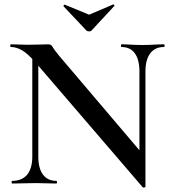

<svg xmlns="http://www.w3.org/2000/svg" viewBox="-20 -824 772 862"><path d="M125 -121V-602L152 -600V-121Q152 -68 173 -40Q194 -12 233 -12Q236 -12 236 -6Q236 0 233 0Q212 0 189.5 -1Q167 -2 140 -2Q111 -2 84.5 -1Q58 0 35 0Q32 0 32 -6Q32 -12 35 -12Q79 -12 102 -40Q125 -68 125 -121ZM633 14Q633 17 628 17.5Q623 18 621 17L140 -543Q104 -584 78.5 -598.5Q53 -613 29 -613Q26 -613 26 -619Q26 -625 29 -625Q48 -625 68 -624Q88 -623 105 -623Q135 -623 159.5 -624Q184 -625 197 -625Q210 -625 216 -613.5Q222 -602 246 -573L625 -127ZM633 -503V14L606 -16V-503Q606 -556 585.5 -584.5Q565 -613 525 -613Q523 -613 523 -619Q523 -625 525 -625Q546 -625 569 -623.5Q592 -622 619 -622Q645 -622 670 -623.5Q695 -625 716 -625Q719 -625 719 -619Q719 -613 716 -613Q676 -613 654.5 -584.5Q633 -556 633 -503ZM368 -687 265 -796Q264 -798 267 -801Q270 -804 271 -803L380 -758L488 -804Q490 -805 492.5 -802Q495 -799 493 -797L391 -687Q387 -683 380 -683Q373 -683 368 -687Z"/></svg>

Font: Cormorant Garamond Light SemiBold
Style: Regular
Weight: 600
Version: Version 4.001